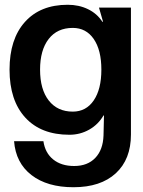

<svg xmlns="http://www.w3.org/2000/svg" viewBox="-20 -552 599 805"><path d="M288 233Q178 233 112 182Q46 131 39 40H162Q169 89 203 116.5Q237 144 291 144Q347 144 379.5 110Q412 76 414 16L416 -68H414Q392 -30 354 -8.5Q316 13 271 13Q152 13 86 -59Q20 -131 20 -260Q20 -388 84.5 -460Q149 -532 264 -532Q311 -532 349 -513.5Q387 -495 409 -461H412L395 -520H529V12Q529 116 465.5 174.5Q402 233 288 233ZM285 -84Q341 -84 373 -131Q405 -178 405 -260Q405 -342 373 -388.5Q341 -435 285 -435Q220 -435 184 -388.5Q148 -342 148 -260Q148 -177 184.5 -130.5Q221 -84 285 -84Z"/></svg>

Font: Non Bureau Medium
Style: Regular
Weight: 500
Designer: Jona Saucedo
Foundry: Non Foundry
Version: Version 1.000; ttfautohint (v1.8.4)